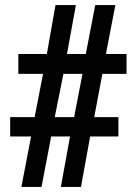

<svg xmlns="http://www.w3.org/2000/svg" viewBox="-20 -734 537 754"><path d="M64 0H143L181 -198H255L219 0H298L334 -198H445V-274H350L382 -444H477V-522H396L433 -714H354L317 -522H243L278 -714H198L164 -522H52V-444H149L116 -274H20V-198H102ZM195 -274 229 -444H304L271 -274Z"/></svg>

Font: Noto Serif Myanmar Condensed Black
Style: Regular
Weight: 900
Width: 3
Designer: Ben Mitchell and the Monotype Design Team
Foundry: Monotype Imaging Inc.
Version: Version 2.106